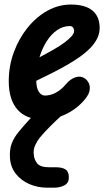

<svg xmlns="http://www.w3.org/2000/svg" viewBox="-20 -530 472 866"><path d="M174 9Q98 9 58.8 -35.8Q19.5 -80.5 19.5 -164Q19.5 -232.5 42.5 -294.8Q65.5 -357 104.8 -405.5Q144 -454 194.2 -481.8Q244.5 -509.5 299.5 -509.5Q364 -509.5 396.8 -482.5Q429.5 -455.5 429.5 -404Q429.5 -380 418.8 -357.5Q408 -335 387.8 -314Q367.5 -293 339.5 -273.2Q311.5 -253.5 277 -234Q253 -220 217 -201.8Q181 -183.5 143.5 -165.5Q143.5 -157 144.5 -149.8Q145.5 -142.5 147 -136Q150.5 -120.5 160 -109.8Q169.5 -99 183 -99Q207.5 -99 232.2 -112.2Q257 -125.5 276.5 -149.5Q298.5 -175 322.2 -182Q346 -189 365 -174.5Q374.5 -167.5 380.8 -154.2Q387 -141 384.2 -122.8Q381.5 -104.5 363.5 -82.5Q329 -40.5 278.8 -15.8Q228.5 9 174 9ZM158 -271.5Q173.5 -279.5 189.5 -288.5Q205.5 -297.5 221 -306Q250.5 -323 271 -338.2Q291.5 -353.5 303 -366.8Q314.5 -380 314.5 -391Q314.5 -399 309.5 -405.8Q304.5 -412.5 295 -412.5Q264.5 -412.5 237.8 -394.2Q211 -376 190.8 -344.2Q170.5 -312.5 158 -271.5ZM192.5 316.5Q149.5 316.5 112.2 300.2Q75 284 51.2 253.8Q27.5 223.5 25 182.5Q22.5 143.5 33.2 116.2Q44 89 64 65Q83.5 41 111.8 10Q140 -21 163 -42.5Q176 -55 189.8 -60.5Q203.5 -66 222.5 -66Q237.5 -66 252.2 -58.2Q267 -50.5 272 -38.2Q277 -26 262 -13Q236.5 10 207.2 39Q178 68 159 91.5Q148 105 138.8 125Q129.5 145 132.5 168.5Q134.5 190.5 148.2 207.5Q162 224.5 203.5 224.5H233.5Q261 224.5 275.8 234.5Q290.5 244.5 290.5 270Q291 294.5 271.2 305.5Q251.5 316.5 223.5 316.5Z"/></svg>

Font: Edu AU VIC WA NT Pre SemiBold
Style: Regular
Weight: 600
Designer: Tina and Corey Anderson, Eben Sorkin, Mirko Velimirovic
Foundry: Google for Education
Version: Version 1.001